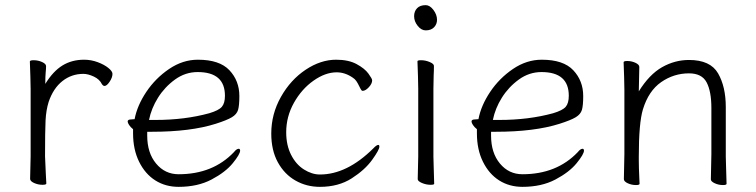

<svg xmlns="http://www.w3.org/2000/svg" viewBox="-20 -713 2937 746"><path d="M98 -416 96 -474Q96 -479 111 -479Q128 -479 143.5 -472Q159 -465 159 -456Q159 -446 157.5 -431.5Q156 -417 156 -387Q186 -436 222.5 -458.5Q259 -481 307 -481Q334 -481 359.5 -471.5Q385 -462 401 -449Q417 -436 417 -426Q417 -412 406 -395.5Q395 -379 386 -379Q381 -379 376 -386Q367 -405 344.5 -415.5Q322 -426 304 -426Q258 -426 222.5 -398Q187 -370 169 -317Q159 -285 157 -244.5Q155 -204 155 -106Q155 -101 158 -38Q160 -8 160 0Q160 5 145 5Q128 5 112.5 -2Q97 -9 97 -18L99 -106V-367Z M674 -36Q807 -36 889 -122Q899 -135 908 -135Q910 -135 911.5 -133Q913 -131 913 -128Q913 -114 884.5 -79Q856 -44 802 -15.5Q748 13 674 13Q623 13 583.5 -12Q544 -37 520.5 -84.5Q497 -132 497 -195V-211Q487 -219 481.5 -227.5Q476 -236 476 -241Q476 -249 490 -249L503 -250Q513 -303 548.5 -356Q584 -409 637 -445Q690 -481 749 -481Q833 -481 871.5 -440Q910 -399 910 -340Q910 -303 905 -286Q900 -269 881 -257.5Q862 -246 818 -232Q720 -201 570 -201H552V-186Q552 -119 586.5 -77.5Q621 -36 674 -36ZM585 -247Q698 -247 793 -273Q830 -284 842 -298Q854 -312 854 -341Q854 -387 827.5 -410Q801 -433 748 -433Q700 -433 660 -404Q620 -375 594 -333.5Q568 -292 559 -247Z M1223 13Q1171 13 1128 -11.5Q1085 -36 1059.5 -82.5Q1034 -129 1034 -194Q1034 -270 1071.5 -336.5Q1109 -403 1167.5 -442Q1226 -481 1286 -481Q1334 -481 1365.5 -464Q1397 -447 1411.5 -427Q1426 -407 1426 -401Q1426 -388 1413 -374Q1400 -360 1389 -360Q1386 -360 1384 -363Q1381 -367 1375.5 -378.5Q1370 -390 1364.5 -398Q1359 -406 1351 -411Q1321 -432 1288 -432Q1244 -432 1198 -399.5Q1152 -367 1122 -313.5Q1092 -260 1092 -199Q1092 -149 1111 -111.5Q1130 -74 1161 -54.5Q1192 -35 1223 -35Q1328 -35 1430 -136Q1443 -150 1450 -150Q1454 -150 1454 -143Q1454 -131 1426 -92Q1398 -53 1346.5 -20Q1295 13 1223 13Z M1634 -595Q1617 -595 1603 -612.5Q1589 -630 1589 -650Q1589 -669 1600.5 -681Q1612 -693 1634 -693Q1650 -693 1664 -674.5Q1678 -656 1678 -636Q1678 -619 1666.5 -607Q1655 -595 1634 -595ZM1616 -479Q1633 -479 1649.5 -472Q1666 -465 1666 -457Q1666 -436 1665 -421L1664 -368V-105L1665 -67L1667 1Q1667 5 1653 5Q1636 5 1619.5 -2Q1603 -9 1603 -17L1605 -105V-368L1604 -417L1602 -475Q1602 -479 1616 -479Z M2010 -36Q2143 -36 2225 -122Q2235 -135 2244 -135Q2246 -135 2247.5 -133Q2249 -131 2249 -128Q2249 -114 2220.5 -79Q2192 -44 2138 -15.5Q2084 13 2010 13Q1959 13 1919.5 -12Q1880 -37 1856.5 -84.5Q1833 -132 1833 -195V-211Q1823 -219 1817.5 -227.5Q1812 -236 1812 -241Q1812 -249 1826 -249L1839 -250Q1849 -303 1884.5 -356Q1920 -409 1973 -445Q2026 -481 2085 -481Q2169 -481 2207.5 -440Q2246 -399 2246 -340Q2246 -303 2241 -286Q2236 -269 2217 -257.5Q2198 -246 2154 -232Q2056 -201 1906 -201H1888V-186Q1888 -119 1922.5 -77.5Q1957 -36 2010 -36ZM1921 -247Q2034 -247 2129 -273Q2166 -284 2178 -298Q2190 -312 2190 -341Q2190 -387 2163.5 -410Q2137 -433 2084 -433Q2036 -433 1996 -404Q1956 -375 1930 -333.5Q1904 -292 1895 -247Z M2744 -115V-293Q2744 -358 2725.5 -393Q2707 -428 2657 -428Q2598 -428 2549 -394Q2500 -360 2478 -288Q2462 -235 2462 -105V-89Q2462 -63 2464 -21L2465 1Q2465 6 2451 6Q2434 6 2419 -1Q2404 -8 2404 -17L2406 -115V-364L2405 -413L2403 -471Q2403 -476 2417 -476Q2434 -476 2449 -469Q2464 -462 2464 -453L2462 -358Q2503 -424 2552.5 -452Q2602 -480 2657 -480Q2740 -480 2770 -428Q2800 -376 2800 -297V-105L2801 -67L2803 1Q2803 6 2789 6Q2772 6 2757 -1Q2742 -8 2742 -16V-17Z"/></svg>

Font: JyunsaiKaai Light
Style: Regular
Weight: 300
Designer: Fontworks Inc.
Version: Version 0.030;April 7, 2024;FontCreator 14.0.0.2901 64-bit